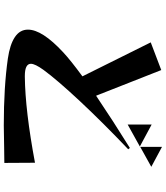

<svg xmlns="http://www.w3.org/2000/svg" viewBox="51 -892 897 1040"><g transform="rotate(90 500.0 -371.5)"><path d="M297 35Q221 24 180.5 -3Q140 -30 140 -74Q140 -151 263 -265Q306 -305 393 -369L209 -739L359 -796L498 -443Q633 -534 781 -626L788 -617Q643 -479 528 -356Q413 -233 358 -158Q325 -112 325 -90Q325 -57 391 -57H395Q578 -59 861 -112L862 54L780 55Q694 57 659 57Q451 57 297 35ZM654 -744 773 -680 654 -614ZM775 -800 883 -742 775 -682Z"/></g></svg>

Font: Tiejili SC
Style: Regular
Weight: 400
Designer: Buernia
Foundry: Ershou Xiaoxi Press
Version: Version 1.100